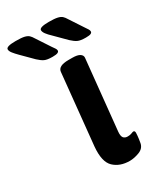

<svg xmlns="http://www.w3.org/2000/svg" viewBox="-242 -788 733 865"><g transform="rotate(-30 124.5 -355.5)"><path d="M168 7Q117 7 86 -22.5Q55 -52 62 -129L99 -496Q102 -525 155 -525H175Q202 -525 214 -517Q226 -509 225 -497L188 -133Q186 -111 193 -102Q200 -93 215 -93Q227 -93 235.5 -96.5Q244 -100 247 -100Q255 -100 255 -89Q255 -86 254 -73.5Q253 -61 249 -38Q244 -13 217.5 -3Q191 7 168 7ZM274 -573Q246 -573 232.5 -579.5Q219 -586 203 -601L147 -657Q132 -671 123.5 -682.5Q115 -694 115 -703Q115 -718 164 -718Q194 -718 209 -714.5Q224 -711 231.5 -704Q239 -697 246 -685L292 -615Q299 -605 303 -598.5Q307 -592 307 -586Q307 -580 300 -576.5Q293 -573 274 -573ZM101 -573Q73 -573 59.5 -579.5Q46 -586 30 -601L-26 -657Q-40 -671 -49 -682.5Q-58 -694 -58 -703Q-58 -718 -9 -718Q22 -718 36.5 -714.5Q51 -711 58.5 -704Q66 -697 73 -685L119 -615Q126 -605 130.5 -598.5Q135 -592 135 -586Q135 -580 127.5 -576.5Q120 -573 101 -573Z"/></g></svg>

Font: Asap Semi Expanded Semi Expanded SemiBold
Style: Italic
Weight: 600
Width: 6
Italic angle: -6°
Designer: Pablo Cosgaya
Foundry: Omnibus-Type
Version: Version 3.001; ttfautohint (v1.8.4.7-5d5b)